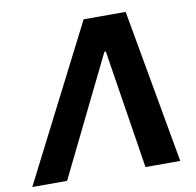

<svg xmlns="http://www.w3.org/2000/svg" viewBox="-119 -811 914 894"><g transform="rotate(-10 338.5 -364.0)"><path d="M127 0H-37.6L333.5 -727.5H532.2L662.1 0H497.6L409.2 -561.5H402.3Z"/></g></svg>

Font: Inter Tight
Style: Bold Italic
Weight: 700
Italic angle: -9.39999°
Designer: Rasmus Andersson
Foundry: rsms
Version: Version 3.004